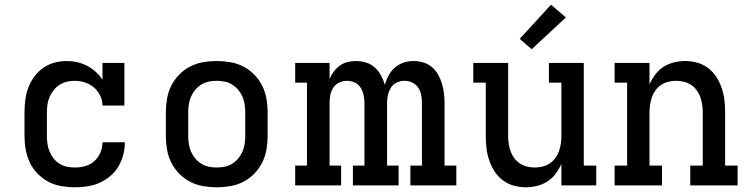

<svg xmlns="http://www.w3.org/2000/svg" viewBox="-20 -787 3190 815"><path d="M298 8Q269 8 240 3Q211 -2 185.5 -15.5Q160 -29 139.5 -50Q119 -71 106.5 -97.5Q94 -124 89 -152.5Q84 -181 84 -210V-310Q84 -337 87.5 -363.5Q91 -390 100 -414.5Q109 -439 125 -461Q141 -483 163 -498.5Q185 -514 211 -521Q237 -528 263 -528Q286 -528 308 -523Q330 -518 350 -507.5Q370 -497 386.5 -482Q403 -467 415 -448V-520H508V-339H415Q415 -361 405 -381.5Q395 -402 378.5 -416Q362 -430 340.5 -437Q319 -444 297 -444Q280 -444 263.5 -440Q247 -436 233 -427Q219 -418 208 -404.5Q197 -391 190.5 -375.5Q184 -360 181.5 -343.5Q179 -327 179 -310V-210Q179 -193 181.5 -176Q184 -159 190.5 -143.5Q197 -128 207.5 -114.5Q218 -101 232.5 -92Q247 -83 264 -79.5Q281 -76 298 -76Q320 -76 342 -82Q364 -88 380.5 -103Q397 -118 406 -139Q415 -160 415 -183H510V-182Q510 -156 503 -129.5Q496 -103 482.5 -80Q469 -57 448 -39.5Q427 -22 402.5 -11Q378 0 351 4Q324 8 298 8Z M900 8Q871 8 842 3Q813 -2 787 -15.5Q761 -29 740.5 -50Q720 -71 707 -97Q694 -123 689 -152Q684 -181 684 -210V-310Q684 -339 689 -368Q694 -397 707 -423Q720 -449 740.5 -470Q761 -491 787 -504.5Q813 -518 842 -523Q871 -528 900 -528Q929 -528 958 -523Q987 -518 1013 -504.5Q1039 -491 1059.5 -470Q1080 -449 1093 -423Q1106 -397 1111 -368Q1116 -339 1116 -310V-210Q1116 -181 1111 -152Q1106 -123 1093 -97Q1080 -71 1059.5 -50Q1039 -29 1013 -15.5Q987 -2 958 3Q929 8 900 8ZM900 -76Q917 -76 934 -79.5Q951 -83 965.5 -92Q980 -101 991 -114Q1002 -127 1009 -143Q1016 -159 1018.5 -176Q1021 -193 1021 -210V-310Q1021 -327 1018.5 -344Q1016 -361 1009 -377Q1002 -393 991 -406Q980 -419 965.5 -428Q951 -437 934 -440.5Q917 -444 900 -444Q883 -444 866 -440.5Q849 -437 834.5 -428Q820 -419 809 -406Q798 -393 791 -377Q784 -361 781.5 -344Q779 -327 779 -310V-210Q779 -193 781.5 -176Q784 -159 791 -143Q798 -127 809 -114Q820 -101 834.5 -92Q849 -83 866 -79.5Q883 -76 900 -76Z M1233 0V-84H1283V-436H1233V-520H1379V-452Q1386 -469 1397 -483.5Q1408 -498 1422.5 -508.5Q1437 -519 1455 -523.5Q1473 -528 1491 -528Q1513 -528 1534 -521.5Q1555 -515 1571 -500.5Q1587 -486 1597.5 -466.5Q1608 -447 1614 -426Q1619 -447 1629.5 -466.5Q1640 -486 1656 -500Q1672 -514 1692.5 -521Q1713 -528 1735 -528Q1756 -528 1776.5 -522Q1797 -516 1813 -502.5Q1829 -489 1839.5 -470.5Q1850 -452 1856 -432Q1862 -412 1864.5 -391Q1867 -370 1867 -349V-84H1917V0H1722V-84H1771V-349Q1771 -366 1768 -383Q1765 -400 1755.5 -414.5Q1746 -429 1730 -436.5Q1714 -444 1697 -444Q1680 -444 1664 -436.5Q1648 -429 1639 -414.5Q1630 -400 1626.5 -383Q1623 -366 1623 -349V-84H1672V0H1478V-84H1527V-349Q1527 -366 1523.5 -383Q1520 -400 1511 -414.5Q1502 -429 1486 -436.5Q1470 -444 1453 -444Q1436 -444 1420 -436.5Q1404 -429 1394.5 -414.5Q1385 -400 1382 -383Q1379 -366 1379 -349V-84H1428V0Z M2212 8Q2186 8 2160.5 1Q2135 -6 2114 -22Q2093 -38 2079 -60Q2065 -82 2056.5 -107Q2048 -132 2045 -158Q2042 -184 2042 -210V-436H1989V-520H2137V-210Q2137 -193 2139.5 -176.5Q2142 -160 2147.5 -144.5Q2153 -129 2163 -115.5Q2173 -102 2187 -93Q2201 -84 2217 -80Q2233 -76 2250 -76Q2267 -76 2283 -80Q2299 -84 2313 -93Q2327 -102 2337 -115.5Q2347 -129 2352.5 -144.5Q2358 -160 2360.5 -176.5Q2363 -193 2363 -210V-436H2310V-520H2458V-84H2511V0H2363V-91Q2353 -69 2338.5 -49.5Q2324 -30 2304 -17Q2284 -4 2260 2Q2236 8 2212 8ZM2237 -578 2186 -622 2319 -767 2382 -713Z M2589 0V-84H2642V-436H2589V-520H2737V-429Q2747 -451 2761.5 -470.5Q2776 -490 2796 -503Q2816 -516 2840 -522Q2864 -528 2888 -528Q2914 -528 2939.5 -521Q2965 -514 2986 -498Q3007 -482 3021 -460Q3035 -438 3043.5 -413Q3052 -388 3055 -362Q3058 -336 3058 -310V-84H3111V0H2910V-84H2963V-310Q2963 -327 2960.5 -343.5Q2958 -360 2952.5 -375.5Q2947 -391 2937 -404.5Q2927 -418 2913 -427Q2899 -436 2883 -440Q2867 -444 2850 -444Q2833 -444 2817 -440Q2801 -436 2787 -427Q2773 -418 2763 -404.5Q2753 -391 2747.5 -375.5Q2742 -360 2739.5 -343.5Q2737 -327 2737 -310V-84H2790V0Z"/></svg>

Font: Iosevka Etoile Medium
Style: Regular
Weight: 500
Designer: Belleve Invis
Foundry: Belleve Invis
Version: Version 22.1.2; ttfautohint (v1.8.4)